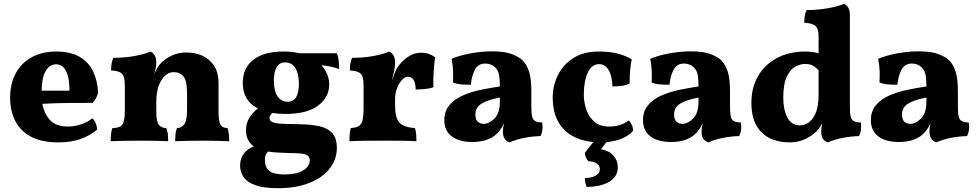

<svg xmlns="http://www.w3.org/2000/svg" viewBox="-20 -737 5118 1006"><path d="M286 9Q196 9 140 -22Q84 -53 58.5 -106Q33 -159 33 -225Q33 -299 62.5 -353Q92 -407 146 -437Q200 -467 275 -467Q349 -467 396.5 -439.5Q444 -412 467.5 -363.5Q491 -315 494 -251Q486 -219 465 -198Q415 -198 343 -197.5Q271 -197 202 -193Q212 -139 243.5 -106.5Q275 -74 335 -74Q370 -74 405 -85.5Q440 -97 463 -117Q473 -111 480.5 -93.5Q488 -76 489 -58Q449 -25 400 -8Q351 9 286 9ZM274 -400Q240 -400 219.5 -365Q199 -330 198 -262H344Q344 -329 326 -364.5Q308 -400 274 -400Z M1125 -153Q1125 -103 1135 -84.5Q1145 -66 1172 -66Q1177 -51 1179 -35Q1181 -19 1181 3Q1159 2 1121.5 1Q1084 0 1050 0Q1027 0 997.5 0.5Q968 1 940.5 1.5Q913 2 898 3Q898 -16 899.5 -33.5Q901 -51 907 -66Q932 -66 946 -86.5Q960 -107 960 -161V-251Q960 -312 942 -335.5Q924 -359 890 -359Q853 -359 826 -317Q799 -275 799 -201V-153Q799 -101 812 -83.5Q825 -66 851 -66Q858 -50 859.5 -33.5Q861 -17 861 3Q846 2 821 1.5Q796 1 768 0.5Q740 0 717 0Q693 0 662 0.5Q631 1 603 1.5Q575 2 560 3Q560 -18 562 -36Q564 -54 569 -66Q608 -66 621 -84.5Q634 -103 634 -153V-284Q634 -314 629.5 -331.5Q625 -349 610 -357.5Q595 -366 562 -368Q562 -385 564.5 -402.5Q567 -420 574 -434Q637 -434 690.5 -444.5Q744 -455 768 -467Q782 -461 790.5 -447Q799 -433 799 -408Q799 -384 788 -348Q795 -363 802 -377.5Q809 -392 821 -404Q843 -428 878.5 -445Q914 -462 958 -462Q1002 -462 1039.5 -445.5Q1077 -429 1101 -393.5Q1125 -358 1125 -299Z M1474 -140Q1439 -140 1408 -145Q1392 -133 1392 -119Q1392 -102 1412 -95.5Q1432 -89 1468.5 -88Q1505 -87 1554 -86Q1609 -85 1652 -76Q1695 -67 1720 -40.5Q1745 -14 1745 38Q1745 98 1707.5 146Q1670 194 1601 221.5Q1532 249 1437 249Q1360 249 1317 233Q1274 217 1256 190.5Q1238 164 1238 130Q1238 96 1256 70Q1274 44 1310 30Q1291 17 1280 -3.5Q1269 -24 1269 -54Q1269 -94 1287.5 -121.5Q1306 -149 1331 -169Q1252 -209 1252 -302Q1252 -381 1307.5 -424Q1363 -467 1465 -467Q1510 -467 1549 -458H1745Q1752 -442 1754.5 -420.5Q1757 -399 1757 -375Q1709 -392 1664 -395Q1685 -372 1695 -346Q1705 -320 1705 -294Q1705 -229 1648 -184.5Q1591 -140 1474 -140ZM1488 -204Q1546 -204 1546 -298Q1546 -351 1527.5 -380.5Q1509 -410 1474 -410Q1444 -410 1429.5 -385Q1415 -360 1415 -316Q1415 -261 1434 -232.5Q1453 -204 1488 -204ZM1368 100Q1368 140 1391 158.5Q1414 177 1471 177Q1534 177 1568.5 156Q1603 135 1603 103Q1603 81 1583 73Q1563 65 1497 65Q1468 64 1439 62.5Q1410 61 1384 57Q1374 68 1371 78Q1368 88 1368 100Z M2050 -184Q2050 -120 2072.5 -95Q2095 -70 2154 -66Q2159 -52 2160.5 -33Q2162 -14 2162 3Q2134 1 2087 0.5Q2040 0 1995 0Q1946 0 1894 0.5Q1842 1 1811 3Q1811 -43 1818 -66Q1845 -68 1859.5 -76.5Q1874 -85 1879.5 -107Q1885 -129 1885 -172V-284Q1885 -314 1880.5 -331.5Q1876 -349 1861 -357.5Q1846 -366 1813 -368Q1813 -385 1815.5 -402.5Q1818 -420 1825 -434Q1888 -434 1941.5 -444.5Q1995 -455 2019 -467Q2033 -461 2041.5 -447Q2050 -433 2050 -408Q2050 -389 2045.5 -367Q2041 -345 2033 -313Q2040 -332 2047 -351Q2054 -370 2060 -380Q2082 -414 2115 -437.5Q2148 -461 2188 -461Q2227 -461 2260 -437Q2255 -405 2252 -359.5Q2249 -314 2251 -280Q2234 -273 2206 -270.5Q2178 -268 2158 -268Q2157 -304 2146.5 -319.5Q2136 -335 2116 -335Q2102 -335 2086.5 -318.5Q2071 -302 2060.5 -275Q2050 -248 2050 -218Z M2650 9Q2631 2 2623 -12Q2615 -26 2615 -49Q2615 -68 2621 -92Q2603 -52 2575 -29Q2531 7 2455 7Q2386 7 2347 -22.5Q2308 -52 2308 -107Q2308 -155 2335 -186.5Q2362 -218 2405.5 -237Q2449 -256 2500 -266.5Q2551 -277 2599 -284Q2599 -320 2595 -343Q2591 -366 2577 -381Q2565 -394 2551 -399Q2537 -404 2523 -404Q2485 -404 2468 -371Q2451 -338 2447 -293Q2418 -293 2395 -295Q2372 -297 2353 -305Q2355 -332 2354 -363Q2353 -394 2346 -429Q2389 -447 2447 -457.5Q2505 -468 2558 -468Q2624 -468 2662 -453.5Q2700 -439 2719 -420Q2739 -400 2751.5 -363.5Q2764 -327 2764 -256V-179Q2764 -144 2768 -126.5Q2772 -109 2784.5 -102.5Q2797 -96 2821 -95Q2824 -76 2822 -58Q2820 -40 2812 -24Q2771 -23 2729 -15Q2687 -7 2650 9ZM2514 -88Q2543 -88 2571 -116.5Q2599 -145 2599 -203V-226Q2535 -214 2503 -194Q2471 -174 2471 -137Q2471 -111 2483.5 -99.5Q2496 -88 2514 -88Z M3297 -51Q3271 -22 3226.5 -6.5Q3182 9 3126 9Q3052 9 2995.5 -16.5Q2939 -42 2907.5 -94.5Q2876 -147 2876 -227Q2876 -287 2902.5 -342Q2929 -397 2983 -432Q3037 -467 3117 -467Q3174 -467 3215.5 -456.5Q3257 -446 3290 -426Q3279 -374 3279 -299Q3260 -290 3235.5 -287Q3211 -284 3189 -284Q3187 -342 3168 -371.5Q3149 -401 3119 -401Q3080 -401 3059.5 -356Q3039 -311 3039 -241Q3039 -200 3052.5 -161.5Q3066 -123 3095 -98.5Q3124 -74 3171 -74Q3234 -74 3274 -106Q3284 -97 3290.5 -82.5Q3297 -68 3297 -51ZM3054 242Q3049 232 3047 219Q3045 206 3045 196Q3076 196 3099.5 184Q3123 172 3123 149Q3123 130 3106 119Q3089 108 3063 108Q3045 88 3045 63L3107 -16H3175L3129 45Q3171 52 3194 78Q3217 104 3217 139Q3217 189 3172 215.5Q3127 242 3054 242Z M3691 9Q3672 2 3664 -12Q3656 -26 3656 -49Q3656 -68 3662 -92Q3644 -52 3616 -29Q3572 7 3496 7Q3427 7 3388 -22.5Q3349 -52 3349 -107Q3349 -155 3376 -186.5Q3403 -218 3446.5 -237Q3490 -256 3541 -266.5Q3592 -277 3640 -284Q3640 -320 3636 -343Q3632 -366 3618 -381Q3606 -394 3592 -399Q3578 -404 3564 -404Q3526 -404 3509 -371Q3492 -338 3488 -293Q3459 -293 3436 -295Q3413 -297 3394 -305Q3396 -332 3395 -363Q3394 -394 3387 -429Q3430 -447 3488 -457.5Q3546 -468 3599 -468Q3665 -468 3703 -453.5Q3741 -439 3760 -420Q3780 -400 3792.5 -363.5Q3805 -327 3805 -256V-179Q3805 -144 3809 -126.5Q3813 -109 3825.5 -102.5Q3838 -96 3862 -95Q3865 -76 3863 -58Q3861 -40 3853 -24Q3812 -23 3770 -15Q3728 -7 3691 9ZM3555 -88Q3584 -88 3612 -116.5Q3640 -145 3640 -203V-226Q3576 -214 3544 -194Q3512 -174 3512 -137Q3512 -111 3524.5 -99.5Q3537 -88 3555 -88Z M4200 -467Q4235 -467 4269 -458V-548Q4269 -583 4255 -599Q4241 -615 4194 -618Q4194 -635 4196.5 -652.5Q4199 -670 4206 -684Q4247 -684 4286 -689Q4325 -694 4355.5 -701.5Q4386 -709 4401 -717Q4416 -711 4424.5 -697Q4433 -683 4433 -659V-181Q4433 -145 4437 -127Q4441 -109 4453.5 -102.5Q4466 -96 4491 -95Q4493 -76 4491 -58Q4489 -40 4481 -24Q4440 -23 4397.5 -15Q4355 -7 4318 9Q4299 2 4291 -11Q4283 -24 4283 -48Q4283 -67 4288 -91Q4278 -72 4267.5 -59.5Q4257 -47 4247 -39Q4230 -23 4195.5 -7Q4161 9 4117 9Q4059 9 4014 -12.5Q3969 -34 3943 -80Q3917 -126 3917 -198Q3917 -278 3952 -338.5Q3987 -399 4051 -433Q4115 -467 4200 -467ZM4084 -223Q4084 -163 4105.5 -121.5Q4127 -80 4171 -80Q4195 -80 4217.5 -95.5Q4240 -111 4254.5 -146.5Q4269 -182 4269 -241V-368Q4254 -385 4238 -393.5Q4222 -402 4199 -402Q4175 -402 4148.5 -388.5Q4122 -375 4103 -336.5Q4084 -298 4084 -223Z M4885 9Q4866 2 4858 -12Q4850 -26 4850 -49Q4850 -68 4856 -92Q4838 -52 4810 -29Q4766 7 4690 7Q4621 7 4582 -22.5Q4543 -52 4543 -107Q4543 -155 4570 -186.5Q4597 -218 4640.5 -237Q4684 -256 4735 -266.5Q4786 -277 4834 -284Q4834 -320 4830 -343Q4826 -366 4812 -381Q4800 -394 4786 -399Q4772 -404 4758 -404Q4720 -404 4703 -371Q4686 -338 4682 -293Q4653 -293 4630 -295Q4607 -297 4588 -305Q4590 -332 4589 -363Q4588 -394 4581 -429Q4624 -447 4682 -457.5Q4740 -468 4793 -468Q4859 -468 4897 -453.5Q4935 -439 4954 -420Q4974 -400 4986.5 -363.5Q4999 -327 4999 -256V-179Q4999 -144 5003 -126.5Q5007 -109 5019.5 -102.5Q5032 -96 5056 -95Q5059 -76 5057 -58Q5055 -40 5047 -24Q5006 -23 4964 -15Q4922 -7 4885 9ZM4749 -88Q4778 -88 4806 -116.5Q4834 -145 4834 -203V-226Q4770 -214 4738 -194Q4706 -174 4706 -137Q4706 -111 4718.5 -99.5Q4731 -88 4749 -88Z"/></svg>

Font: Vollkorn ExtraBold
Style: Regular
Weight: 800
Designer: Friedrich Althausen
Foundry: Friedrich Althausen
Version: Version 5.000; ttfautohint (v1.8.3)